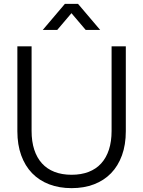

<svg xmlns="http://www.w3.org/2000/svg" viewBox="-20 -960 742 995"><path d="M201.7 -805 316.3 -940H384.3L499 -805H424L350.3 -891.7L276.7 -805ZM351 15Q415.2 15 467.1 -4.8Q519 -24.7 555.6 -62.4Q592.2 -100.2 612.1 -155.1Q632 -210 632 -280V-720H558.3V-281.3Q558.3 -227 544.6 -184.7Q530.8 -142.3 504.5 -113.3Q478.2 -84.3 439.5 -69.3Q400.8 -54.3 351 -54.3Q301.2 -54.3 262.5 -69.3Q223.8 -84.3 197.5 -113.3Q171.2 -142.3 157.4 -184.7Q143.7 -227 143.7 -281.3V-720H70V-280Q70 -210 89.9 -155.1Q109.8 -100.2 146.4 -62.4Q183 -24.7 235 -4.8Q287 15 351 15Z"/></svg>

Font: Vela Sans GX ExtLt
Style: Regular
Weight: 200
Designer: Principal design: Mikhail Sharanda - project Manrope.
Design modification: Ravid Balaliev
Foundry: Mikhail Sharanda
Version: Version 1.001